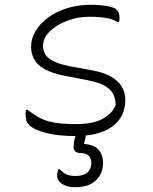

<svg xmlns="http://www.w3.org/2000/svg" viewBox="-20 -559 640 803"><path d="M300 -40Q371 -40 411 -63Q451 -86 464 -120Q463 -148 452.5 -167.5Q442 -187 416.5 -201Q391 -215 344 -224L251 -242Q199 -252 168 -269Q137 -286 123.5 -310Q110 -334 110 -363Q110 -398 129 -429.5Q148 -461 182 -486Q216 -511 261.5 -525Q307 -539 360 -539Q387 -539 409 -536.5Q431 -534 446.5 -529.5Q462 -525 468 -518Q473 -513 475.5 -507.5Q478 -502 479 -496Q480 -490 480 -483Q480 -479 479.5 -475Q479 -471 477 -467H471Q459 -475 443 -479.5Q427 -484 405.5 -486.5Q384 -489 354 -489Q305 -489 260.5 -472Q216 -455 188 -427.5Q160 -400 160 -367Q160 -353 167 -336.5Q174 -320 198 -306Q222 -292 272 -282L364 -265Q414 -256 445 -238Q476 -220 490 -195.5Q504 -171 504 -142Q504 -93 479 -59Q454 -25 407 -7.5Q360 10 295 10Q261 10 230.5 7Q200 4 174.5 -2.5Q149 -9 130.5 -17.5Q112 -26 101 -37Q92 -46 89.5 -59.5Q87 -73 87 -84Q87 -90 87.5 -94Q88 -98 89 -100H95Q118 -82 139 -70Q160 -58 183.5 -51.5Q207 -45 235 -42.5Q263 -40 300 -40ZM347 -21Q344 -13 342 -5Q340 3 338.5 10.5Q337 18 335.5 25Q334 32 332 39V43Q373 46 392 67Q411 88 411 123Q411 167 381 195.5Q351 224 295 224Q270 224 253 217Q236 210 227.5 199.5Q219 189 219 177Q219 172 219.5 167.5Q220 163 221 158.5Q222 154 224 149H230Q244 164 258 170.5Q272 177 296 177Q329 177 345.5 162.5Q362 148 362 123Q362 103 350.5 92Q339 81 315 81Q303 81 295.5 74.5Q288 68 288 59Q288 48 289 38.5Q290 29 292.5 20.5Q295 12 298 4.5Q301 -3 304 -10Q306 -14 311.5 -17.5Q317 -21 326 -22Q335 -23 347 -21Z"/></svg>

Font: Recursive Monospace Casual Light
Style: Regular
Weight: 300
Version: Version 1.047